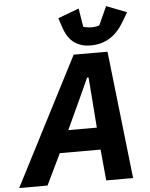

<svg xmlns="http://www.w3.org/2000/svg" viewBox="-97 -996 816 1046"><g transform="rotate(-5 311.5 -473.0)"><path d="M588 0H441L425 -170H202L120 0H-35L324 -698H509ZM415 -291 403 -451 394 -567H386L333 -451L259 -291ZM421 -740Q369 -740 332 -766Q295 -792 275 -852L258 -903L373 -946L389 -845Q397 -842 409.5 -840Q422 -838 434 -838Q448 -838 459.5 -840Q471 -842 477 -845L523 -946L634 -903L604 -852Q571 -796 526 -768Q481 -740 421 -740Z"/></g></svg>

Font: IBM Plex Sans
Style: Italic
Weight: 400
Italic angle: -11.31°
Designer: Mike Abbink, Paul van der Laan, Pieter van Rosmalen
Foundry: Bold Monday
Version: Version 3.201